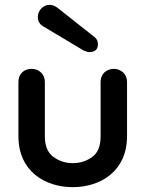

<svg xmlns="http://www.w3.org/2000/svg" viewBox="-20 -756 600 792"><path d="M222 -720C214 -727 201 -736 184 -736C159 -736 136 -714 136 -685C136 -669 143 -657 157 -648L326 -547C333 -546 339 -541 347 -541C372 -541 384 -552 384 -574C384 -586 379 -596 370 -603ZM395 -194C395 -154 384 -126 361 -109C338 -92 311 -83 280 -83C250 -83 223 -92 200 -109C177 -126 165 -154 165 -194V-419C165 -450 141 -472 110 -472C78 -472 56 -450 56 -419V-194C56 -50 165 16 280 16C395 16 504 -50 504 -194V-419C504 -450 479 -472 450 -472C418 -472 395 -450 395 -419Z"/></svg>

Font: Dongle
Style: Regular
Weight: 400
Designer: Yanghee Ryu
Foundry: Yanghee Ryu
Version: Version 2.000